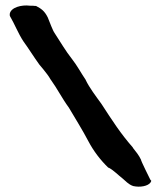

<svg xmlns="http://www.w3.org/2000/svg" viewBox="-20 -679 594 708"><path d="M16 -622 17 -619C34 -590 47 -556 66 -527C85 -501 104 -470 125 -441L140 -423C150 -410 159 -400 167 -385H168V-384C190 -354 209 -316 234 -282C257 -243 284 -200 306 -158C325 -122 350 -89 380 -60L381 -61L382 -60C399 -51 415 -34 433 -20C442 -13 453 1 471 7C497 13 526 7 535 -6L538 -12L534 -17C534 -17 498 -89 500 -90C492 -107 481 -120 470 -134V-135C425 -186 395 -233 354 -296C333 -325 310 -355 296 -384V-385L295 -386C280 -408 264 -438 245 -462C222 -491 205 -521 182 -556C174 -567 164 -596 156 -615C144 -639 132 -647 113 -657H110C104 -658 99 -658 90 -658C60 -662 20 -652 16 -628Z"/></svg>

Font: Vapor
Style: Bd
Weight: 700
Foundry: Cannot Into Space Fonts
Version: Version 0.179